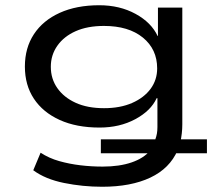

<svg xmlns="http://www.w3.org/2000/svg" viewBox="-20 -525 829 733"><path d="M370 188Q296 188 224.5 173.5Q153 159 107 125L135 58Q167 79 206 90Q245 101 287 106Q329 111 372 111Q436 111 482.5 95Q529 79 554 49L549 60H365V7H589H573Q577 -4 579 -15Q581 -26 581 -40V-150H578Q556 -102 496.5 -70Q437 -38 360 -38Q272 -38 208 -67Q144 -96 109.5 -148Q75 -200 75 -271Q75 -342 109.5 -394.5Q144 -447 208 -476Q272 -505 359 -505Q437 -505 497.5 -472Q558 -439 582 -387L583 -389V-496H676V-50Q676 -32 674 -15.5Q672 1 669 16L656 7H770V60H650L658 49Q628 118 554 153Q480 188 370 188ZM377 -112Q439 -112 484.5 -132Q530 -152 555 -186Q580 -220 580 -264Q580 -337 525.5 -381.5Q471 -426 377 -426Q314 -426 269 -406Q224 -386 199 -350.5Q174 -315 174 -270Q174 -224 199 -188.5Q224 -153 269 -132.5Q314 -112 377 -112Z"/></svg>

Font: Nunito Sans 7pt Expanded
Style: Regular
Weight: 400
Width: 7
Designer: Vernon Adams
Foundry: Vernon Adams
Version: Version 3.101;gftools[0.9.27]